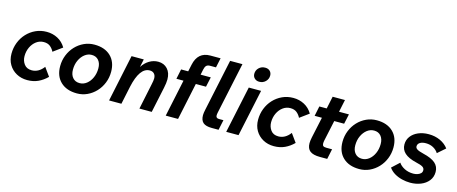

<svg xmlns="http://www.w3.org/2000/svg" viewBox="-44 -1358 4731 1987"><g transform="rotate(15 2321.5 -365.0)"><path d="M411 -165 476 -75Q433 -32 381.5 -8Q330 16 265 16Q200 16 148.5 -12.5Q97 -41 67.5 -91Q38 -141 38 -207Q38 -270 60 -326.5Q82 -383 122 -426Q162 -469 216 -494Q270 -519 334 -519Q398 -519 452 -490.5Q506 -462 539 -406L442 -335Q426 -367 400 -388Q374 -409 331 -409Q287 -409 251.5 -382.5Q216 -356 195.5 -312.5Q175 -269 175 -217Q175 -168 202.5 -131Q230 -94 284 -94Q358 -94 411 -165Z M558 -212Q558 -275 580.5 -331Q603 -387 642.5 -429Q682 -471 734 -495Q786 -519 845 -519Q956 -519 1019.5 -458Q1083 -397 1083 -291Q1083 -228 1060.5 -172Q1038 -116 998.5 -74Q959 -32 907.5 -8Q856 16 797 16Q686 16 622 -45Q558 -106 558 -212ZM797 -94Q838 -94 872 -120.5Q906 -147 926 -192Q946 -237 946 -291Q946 -345 919 -377Q892 -409 845 -409Q804 -409 770 -382.5Q736 -356 715.5 -311.5Q695 -267 695 -212Q695 -158 722.5 -126Q750 -94 797 -94Z M1139 0 1245 -503H1376L1358 -417Q1389 -466 1433.5 -492.5Q1478 -519 1528 -519Q1590 -519 1628 -477.5Q1666 -436 1666 -365Q1666 -346 1663 -324Q1660 -302 1654 -273L1596 0H1464L1521 -273Q1526 -294 1528.5 -312Q1531 -330 1531 -340Q1531 -372 1514 -390.5Q1497 -409 1467 -409Q1412 -409 1373.5 -354.5Q1335 -300 1312 -194L1271 0Z M1746 0 1830 -397H1754L1776 -503H1852L1868 -578Q1898 -720 2031 -720H2141L2119 -617H2054Q2030 -617 2016.5 -604Q2003 -591 1997 -561L1985 -503H2094L2071 -397H1962L1878 0Z M2126 -168 2243 -720H2375L2258 -171Q2254 -152 2254 -139Q2254 -109 2287 -109H2335L2312 0H2239Q2175 0 2146 -25Q2117 -50 2117 -105Q2117 -128 2126 -168Z M2519 -656Q2519 -694 2546 -720Q2573 -746 2613 -746Q2645 -746 2664 -727.5Q2683 -709 2683 -679Q2683 -642 2656 -615.5Q2629 -589 2589 -589Q2558 -589 2538.5 -608Q2519 -627 2519 -656ZM2394 0 2501 -503H2633L2526 0Z M3053 -165 3118 -75Q3075 -32 3023.5 -8Q2972 16 2907 16Q2842 16 2790.5 -12.5Q2739 -41 2709.5 -91Q2680 -141 2680 -207Q2680 -270 2702 -326.5Q2724 -383 2764 -426Q2804 -469 2858 -494Q2912 -519 2976 -519Q3040 -519 3094 -490.5Q3148 -462 3181 -406L3084 -335Q3068 -367 3042 -388Q3016 -409 2973 -409Q2929 -409 2893.5 -382.5Q2858 -356 2837.5 -312.5Q2817 -269 2817 -217Q2817 -168 2844.5 -131Q2872 -94 2926 -94Q3000 -94 3053 -165Z M3265 -174 3313 -397H3235L3257 -503H3336L3364 -636H3496L3468 -503H3574L3551 -397H3445L3398 -178Q3394 -158 3394 -144Q3394 -125 3404 -117Q3414 -109 3439 -109H3499L3476 0H3398Q3325 0 3291 -26.5Q3257 -53 3257 -110Q3257 -123 3259 -139Q3261 -155 3265 -174Z M3583 -212Q3583 -275 3605.5 -331Q3628 -387 3667.5 -429Q3707 -471 3759 -495Q3811 -519 3870 -519Q3981 -519 4044.5 -458Q4108 -397 4108 -291Q4108 -228 4085.5 -172Q4063 -116 4023.5 -74Q3984 -32 3932.5 -8Q3881 16 3822 16Q3711 16 3647 -45Q3583 -106 3583 -212ZM3822 -94Q3863 -94 3897 -120.5Q3931 -147 3951 -192Q3971 -237 3971 -291Q3971 -345 3944 -377Q3917 -409 3870 -409Q3829 -409 3795 -382.5Q3761 -356 3740.5 -311.5Q3720 -267 3720 -212Q3720 -158 3747.5 -126Q3775 -94 3822 -94Z M4137 -84 4217 -158Q4238 -126 4280 -104.5Q4322 -83 4375 -83Q4397 -83 4418 -89.5Q4439 -96 4453 -109Q4467 -122 4467 -143Q4467 -166 4446 -179Q4425 -192 4375 -203Q4290 -223 4249.5 -260Q4209 -297 4209 -352Q4209 -401 4237 -438.5Q4265 -476 4314.5 -497.5Q4364 -519 4427 -519Q4494 -519 4549.5 -493.5Q4605 -468 4638 -423L4556 -351Q4536 -383 4501 -402Q4466 -421 4422 -421Q4382 -421 4358.5 -406Q4335 -391 4335 -365Q4335 -347 4354 -334.5Q4373 -322 4423 -310Q4512 -289 4553.5 -253Q4595 -217 4595 -159Q4595 -104 4563.5 -64.5Q4532 -25 4480.5 -4.5Q4429 16 4368 16Q4324 16 4279.5 5Q4235 -6 4198 -28Q4161 -50 4137 -84Z"/></g></svg>

Font: Wix Madefor Text
Style: Bold Italic
Weight: 700
Italic angle: -12°
Designer: Dalton Maag Ltd
Foundry: Dalton Maag Ltd
Version: Version 3.100